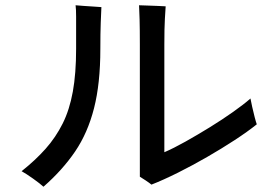

<svg xmlns="http://www.w3.org/2000/svg" viewBox="-20 -728 1040 729"><path d="M555 -27Q548 -33 533 -43Q518 -53 511 -57V-559Q511 -617 510 -654.5Q509 -692 508 -708Q518 -708 538 -707Q558 -706 578.5 -705.5Q599 -705 609 -704Q608 -689 606 -655.5Q604 -622 604 -558V-150Q639 -165 684.5 -190.5Q730 -216 777 -245Q824 -274 865 -303Q906 -332 931 -354Q933 -343 937.5 -322.5Q942 -302 947 -283Q952 -264 955 -256Q920 -228 871 -196Q822 -164 766.5 -132Q711 -100 656 -72.5Q601 -45 555 -27ZM145 -19Q132 -31 106 -49.5Q80 -68 62 -78Q115 -120 153.5 -163.5Q192 -207 218 -259Q244 -311 256.5 -380Q269 -449 269 -543Q269 -557 269 -569.5Q269 -582 269 -593Q269 -636 269 -664.5Q269 -693 267 -708Q279 -707 298.5 -705.5Q318 -704 336.5 -703Q355 -702 365 -701Q364 -682 362.5 -642Q361 -602 361 -542Q361 -411 337 -317Q313 -223 265 -152.5Q217 -82 145 -19Z"/></svg>

Font: Zen Kaku Gothic Antique Medium
Style: Regular
Weight: 500
Designer: Yoshimichi Ohira
Foundry: Positype
Version: Version 1.002